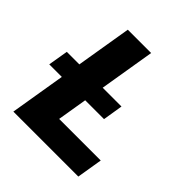

<svg xmlns="http://www.w3.org/2000/svg" viewBox="-196 -867 1006 1006"><g transform="rotate(45 307.0 -364.0)"><path d="M58.6 0 179.2 -727.5H352.1L255.4 -142.6H563.5L540 0ZM16.6 -308.1 35.2 -419.4H440.4L422.4 -308.1Z"/></g></svg>

Font: Inter 18pt ExtraBold
Style: Italic
Weight: 800
Italic angle: -9.3988°
Designer: Rasmus Andersson
Foundry: rsms
Version: Version 4.001;git-66647c0bb